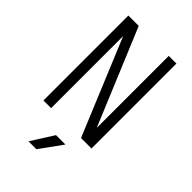

<svg xmlns="http://www.w3.org/2000/svg" viewBox="-283 -828 1167 1167"><g transform="rotate(45 300.0 -245.0)"><path d="M94 0V-730H183L441 -111V-730H507V0H417L160 -619V0ZM205 240 297 95H378L273 240Z"/></g></svg>

Font: Tiny ExtraLight
Style: Regular
Weight: 200
Monospace: yes
Designer: Philipp Nurullin, Konstantin Bulenkov
Foundry: JetBrains
Version: Version 2.251; ttfautohint (v1.8.4.7-5d5b)